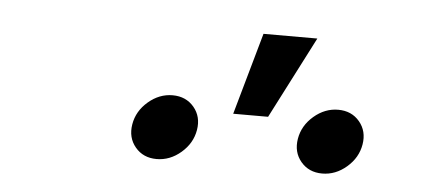

<svg xmlns="http://www.w3.org/2000/svg" viewBox="-31 -922 734 335"><g transform="rotate(5 336.5 -754.0)"><path d="M542 -636.7Q518.6 -636.7 504.6 -653.3Q490.7 -669.9 494.6 -693.4Q498.5 -716.8 517.8 -733.4Q537.1 -750 560.5 -750Q584 -750 597.9 -733.4Q611.8 -716.8 607.9 -693.4Q604 -669.9 584.7 -653.3Q565.4 -636.7 542 -636.7ZM252 -636.7Q228.5 -636.7 214.6 -653.3Q200.7 -669.9 204.6 -693.4Q208.5 -716.8 227.8 -733.4Q247.1 -750 270.5 -750Q293.9 -750 307.9 -733.4Q321.8 -716.8 317.9 -693.4Q314 -669.9 294.7 -653.3Q275.4 -636.7 252 -636.7ZM378.4 -727.1 418.9 -870.6H513.2L439.5 -727.1Z"/></g></svg>

Font: Inter Variable
Style: Italic
Weight: 400
Italic angle: -9.39999°
Designer: Rasmus Andersson
Foundry: rsms
Version: Version 4.001;git-9221beed3